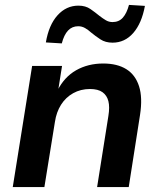

<svg xmlns="http://www.w3.org/2000/svg" viewBox="-20 -763 653 783"><path d="M32 0 111 -494H233L217 -393H214Q242 -449 290.5 -476.5Q339 -504 401 -504Q458 -504 495 -481Q532 -458 547 -411.5Q562 -365 551 -294L505 0H376L422 -290Q428 -327 422 -350.5Q416 -374 398 -387Q380 -400 347 -400Q309 -400 278.5 -383Q248 -366 229 -336Q210 -306 204 -266L161 0ZM232 -586 167 -590Q179 -661 214.5 -700.5Q250 -740 300 -740Q329 -740 349 -726Q369 -712 386 -698Q399 -688 411.5 -680.5Q424 -673 439 -673Q465 -673 481 -691Q497 -709 506 -743L571 -739Q558 -668 523.5 -628.5Q489 -589 439 -589Q410 -589 389.5 -602.5Q369 -616 352 -630Q340 -641 327 -648.5Q314 -656 299 -656Q274 -656 257.5 -638.5Q241 -621 232 -586Z"/></svg>

Font: Nunito Sans 10pt
Style: Bold Italic
Weight: 700
Italic angle: -9°
Designer: Vernon Adams
Foundry: Vernon Adams
Version: Version 3.101;gftools[0.9.27]